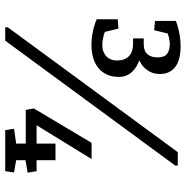

<svg xmlns="http://www.w3.org/2000/svg" viewBox="-8 -703 711 735"><g transform="rotate(90 347.5 -335.5)"><path d="M151.4 -330.1Q131.3 -330.1 114 -333Q96.7 -335.9 83 -339.8Q66.9 -344.2 53.7 -350.1V-430.7L89.4 -433.6L102.1 -381.8Q108.9 -378.4 117.7 -376.5Q125 -374.5 134.3 -373Q143.6 -371.6 154.3 -371.6Q165.5 -371.6 175.8 -375.2Q186 -378.9 194.1 -385.7Q202.1 -392.6 206.8 -403.1Q211.4 -413.6 211.4 -427.7Q211.4 -444.3 206.5 -456.1Q201.7 -467.8 193.4 -475.1Q185.1 -482.4 173.6 -485.8Q162.1 -489.3 148.4 -489.3H127V-530.3H149.4Q174.8 -530.3 187.3 -544.2Q199.7 -558.1 199.7 -583Q199.7 -609.9 185.8 -619.9Q171.9 -629.9 149.9 -629.9Q141.6 -629.9 134.3 -628.7Q127 -627.4 121.1 -626Q114.3 -624 108.4 -622.1L95.7 -570.3L60.1 -573.2V-653.3Q72.3 -658.2 87.9 -662.1Q100.6 -665.5 118.4 -668.5Q136.2 -671.4 156.7 -671.4Q210 -671.4 236.6 -650.6Q263.2 -629.9 263.2 -592.3Q263.2 -574.7 258.1 -561.8Q252.9 -548.8 245.1 -539.3Q237.3 -529.8 228.3 -523.4Q219.2 -517.1 211.4 -512.7Q223.1 -508.8 234.4 -502.2Q245.6 -495.6 254.6 -486.1Q263.7 -476.6 269 -463.9Q274.4 -451.2 274.4 -434.6Q274.4 -408.2 265.1 -388.7Q255.9 -369.1 239.5 -356Q223.1 -342.8 200.4 -336.4Q177.7 -330.1 151.4 -330.1ZM562.5 -660.6H613.8V-650.9L135.7 0H84.5V-9.8ZM473.1 -33.7 529.8 -42V-78.6H400.9L395 -109.4L526.9 -330.6H588.9L459.5 -120.1H529.8V-192.4H593.3V-120.1H635.3L641.1 -85.9L593.3 -77.6V-42L640.1 -33.7L635.3 0H478Z"/></g></svg>

Font: Noticia Text
Style: Regular
Weight: 400
Designer: JM Sole
Foundry: JM Sole
Version: Version 1.003